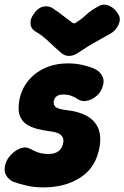

<svg xmlns="http://www.w3.org/2000/svg" viewBox="-41 -794 540 833"><path d="M147.8 19Q106.8 19 73.1 10.9Q39.4 2.8 18.2 -4.8Q-5.6 -15 -15.9 -36.6Q-26.2 -58.2 -15.6 -88Q-7.6 -109 10.5 -126.6Q28.6 -144.2 50.7 -151.5Q72.8 -158.8 91.8 -147.4Q106.2 -139 124.7 -132.5Q143.2 -126 171 -126Q197 -126 213.3 -138.5Q229.6 -151 233.6 -176Q236.8 -195.8 223.6 -208.1Q210.4 -220.4 177.8 -224Q145 -228.2 117.9 -235.5Q90.8 -242.8 71.5 -256.6Q52.2 -270.4 44.3 -293.9Q36.4 -317.4 42 -354Q50.2 -404 79.4 -441.1Q108.6 -478.2 153.6 -498.6Q198.6 -519 253.4 -519Q288.6 -519 319.3 -511.7Q350 -504.4 369.6 -495.2Q392.8 -484.4 403.4 -463Q414 -441.6 401.8 -411.2Q394.2 -391.2 375.6 -375.9Q357 -360.6 335.1 -356.4Q313.2 -352.2 295.8 -364.2Q284 -372.6 268.5 -378.3Q253 -384 231.8 -384Q215.2 -384 204.9 -376.3Q194.6 -368.6 192 -354Q190.4 -339.8 199.9 -330.3Q209.4 -320.8 249.4 -316Q296.6 -310.8 331.2 -293.4Q365.8 -276 382.6 -243.2Q399.4 -210.4 391.2 -158Q376.8 -69.8 310.3 -25.4Q243.8 19 147.8 19ZM474 -728.6Q481 -716.8 477.8 -701.3Q474.6 -685.8 464.4 -671.6Q454.2 -657.4 439.2 -648.8Q395.6 -624.8 364.2 -606.6Q332.8 -588.4 298 -565Q278 -551.4 258.6 -551.4Q239.2 -551.4 224 -565Q194.8 -590.2 167.5 -616.2Q140.2 -642.2 112.4 -657.6Q93.6 -669 91.5 -689.6Q89.4 -710.2 102.2 -728.6L104 -731.4Q122.8 -760.4 147.4 -765.4Q172 -770.4 190.6 -756.2Q213.6 -741 232.4 -726Q251.2 -711 273.8 -694.6Q277.2 -693.2 279.6 -692.6Q282 -692 286.6 -694.6Q312 -710.2 333.1 -730Q354.2 -749.8 385.2 -766.2Q407 -779.8 432.3 -769.2Q457.6 -758.6 472.8 -731.4Z"/></svg>

Font: Winky Sans
Style: Italic
Weight: 400
Italic angle: -8.97852°
Designer: Simon Atzbach
Foundry: typofactur
Version: Version 1.205